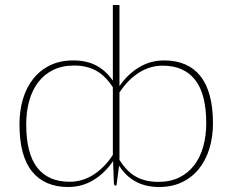

<svg xmlns="http://www.w3.org/2000/svg" viewBox="-20 -743 931 769"><path d="M458.5 -102.5Q489 -54 526.8 -34.2Q564.5 -14.5 613.5 -14.5Q662 -14.5 698 -32.2Q734 -50 758 -81.5Q782 -113 794 -156Q806 -199 806 -249.5Q806 -367 761.2 -423.5Q716.5 -480 632 -480Q580 -480 535.8 -451.5Q491.5 -423 458.5 -372.5ZM432 -393.5Q401 -441 363.5 -460.8Q326 -480.5 277.5 -480.5Q229 -480.5 193 -462.8Q157 -445 133 -413.5Q109 -382 97 -339Q85 -296 85 -245.5Q85 -128 129.2 -71.5Q173.5 -15 258.5 -15Q310.5 -15 354.8 -43.5Q399 -72 432 -122.5ZM458.5 -398Q491.5 -446 537 -473.5Q582.5 -501 637.5 -501Q684.5 -501 720.8 -485.5Q757 -470 782 -439Q807 -408 820 -360.5Q833 -313 833 -249.5Q833 -195.5 819 -149Q805 -102.5 777.8 -68Q750.5 -33.5 710.2 -13.8Q670 6 617 6Q511.5 6 457 -79.5L446.5 0H442Q436.5 0 436 -10L433 -98Q400 -49.5 354.2 -21.8Q308.5 6 253 6Q159 6 108.5 -56Q58 -118 58 -245.5Q58 -299.5 71.8 -346Q85.5 -392.5 112.8 -427Q140 -461.5 180.2 -481.2Q220.5 -501 273.5 -501Q326.5 -501 365.2 -480.8Q404 -460.5 432 -420V-723H458.5Z"/></svg>

Font: Lato ExtraLight
Style: Regular
Weight: 275
Designer: Lukasz Dziedzic with Adam Twardoch and Botio Nikoltchev
Foundry: tyPoland Lukasz Dziedzic
Version: Version 2.015; 2015-08-06; http://www.latofonts.com/